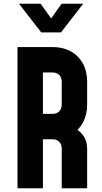

<svg xmlns="http://www.w3.org/2000/svg" viewBox="-20 -1000 544 1020"><path d="M73 0V-750H258Q343 -750 393 -699.2Q443 -648.5 443 -565V-445Q443 -392 422 -351.5Q401 -311 362 -286L352 -330Q395.5 -314.5 419.2 -284Q443 -253.5 443 -210V0H308V-210Q308 -232.5 295 -246.2Q282 -260 258 -260H208V0ZM208 -395H258Q282 -395 295 -408.8Q308 -422.5 308 -445V-565Q308 -587.5 295 -601.2Q282 -615 258 -615H208ZM199 -828 81 -980H196L252 -902L307 -980H422L304 -828Z"/></svg>

Font: Mohave Light
Style: Bold
Weight: 700
Version: Version 2.003